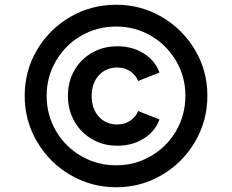

<svg xmlns="http://www.w3.org/2000/svg" viewBox="-20 -777 978 809"><path d="M84 -373.8Q84 -477.8 135.5 -565.8Q187 -653.8 275.4 -705.4Q363.8 -757 469.5 -757Q574.3 -757 662.2 -705.4Q750 -653.8 801.9 -566.1Q853.8 -478.5 853.8 -373.8Q853.8 -268.5 802.1 -180.1Q750.5 -91.8 662.3 -39.9Q574.2 12 470 12Q364.8 12 276.2 -39.9Q187.8 -91.8 135.9 -180.2Q84 -268.8 84 -373.8ZM761.2 -373.7Q761.2 -453.8 721.9 -520.5Q682.5 -587.2 615.9 -626.2Q549.3 -665.2 469.8 -665.2Q388.8 -665.2 321.7 -626.2Q254.7 -587.1 215.6 -520Q176.5 -453 176.5 -373.8Q176.5 -292.8 215.6 -225.7Q254.7 -158.7 321.7 -119.6Q388.8 -80.5 469.8 -80.5Q549 -80.5 616 -119.6Q683.1 -158.7 722.2 -225.7Q761.2 -292.7 761.2 -373.7ZM266.2 -373.2Q266.2 -433 293.4 -480.5Q320.5 -528 368.2 -555Q415.8 -582 474.2 -582Q539 -582 587.2 -550.8Q635.5 -519.5 651.8 -471L562 -435.8Q552 -460.8 529 -476.6Q506.1 -492.5 474.1 -492.5Q425.8 -492.5 396 -459.1Q366.2 -425.7 366.2 -372.9Q366.2 -319.2 396.1 -285.9Q426 -252.5 474.2 -252.5Q504.8 -252.5 528.4 -268.2Q552 -284 562 -309.2L651.8 -274Q635.5 -225.5 587.2 -194.2Q539 -163 474.2 -163Q415.5 -163 368.1 -190.4Q320.8 -217.8 293.5 -265.6Q266.2 -313.4 266.2 -373.2Z"/></svg>

Font: Trafiko Sans Variable
Style: Regular
Weight: 400
Designer: Gumpita Rahayu / Trafiko
Foundry: Tokotype / Trafiko
Version: Version 0.001;FEAKit 1.0